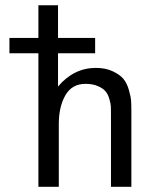

<svg xmlns="http://www.w3.org/2000/svg" viewBox="-20 -715 604 735"><path d="M16.1 -511.2V-569.8H127V-694.8H202.1V-569.8H344.2V-511.2H202.1V-383.8Q262.2 -454.6 346.2 -455.1Q384.3 -455.1 411.6 -442.1Q439 -429.2 452.4 -413.1Q465.8 -397 473.4 -370.6Q481 -344.2 481.9 -328.1Q482.9 -312 482.9 -288.1V0H404.8V-280.8Q404.8 -297.9 404.3 -308.3Q403.8 -318.8 398.4 -336.9Q393.1 -355 383.5 -366Q374 -377 354.5 -385.5Q335 -394 307.1 -394Q255.4 -394 230.2 -350.1Q205.1 -306.2 205.1 -240.2V0H127V-511.2Z"/></svg>

Font: CMU Sans Serif
Style: Medium
Weight: 500
Version: Version 0.7.0